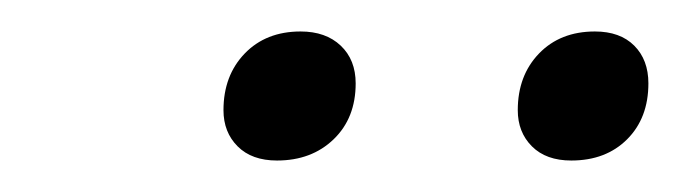

<svg xmlns="http://www.w3.org/2000/svg" viewBox="-20 -687 432 122"><path d="M122 -617Q122 -639 135.5 -653Q149 -667 171 -667Q187 -667 196.5 -658Q206 -649 206 -634Q206 -612 192 -598.5Q178 -585 156 -585Q140 -585 131 -594Q122 -603 122 -617ZM309 -617Q309 -639 322.5 -653Q336 -667 358 -667Q374 -667 383 -658Q392 -649 392 -634Q392 -612 378.5 -598.5Q365 -585 343 -585Q327 -585 318 -594Q309 -603 309 -617Z"/></svg>

Font: Bai Jamjuree Light
Style: Italic
Weight: 300
Italic angle: -10°
Version: Version 1.000; ttfautohint (v1.6)